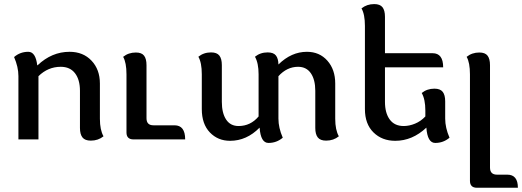

<svg xmlns="http://www.w3.org/2000/svg" viewBox="-20 -676 2531 931"><path d="M420.4 5.9Q392.1 5.9 379.9 -9.5Q367.7 -24.9 367.7 -55.7V-235.8Q367.7 -289.6 343.8 -320.8Q319.8 -352.1 274.4 -352.1Q212.9 -352.1 166.5 -306.6V0H69.3V-307.1Q69.3 -351.1 48.3 -399.4Q77.6 -424.8 117.2 -424.8Q152.8 -424.8 160.6 -359.4H162.1Q231 -424.8 317.4 -424.8Q383.3 -424.8 423.8 -381.8Q464.4 -338.9 464.4 -271V-100.1Q464.4 -45.9 481.9 -15.1Q456.1 5.9 420.4 5.9Z M877.9 0H627.4Q593.3 0 593.3 -33.7V-315.4Q593.3 -372.6 577.1 -400.4Q603 -421.4 638.7 -421.4Q667 -421.4 678.7 -406Q690.4 -390.6 690.4 -359.9V-102.5Q690.4 -68.4 724.1 -68.4H826.2Q877.9 -68.4 877.9 0Z M1281.7 17.1Q1244.1 17.1 1238.8 -57.1Q1175.8 6.8 1095.7 6.8Q1036.6 6.8 997.6 -33.9Q958.5 -74.7 958.5 -147V-315.9Q958.5 -372.1 941.9 -400.9Q967.8 -421.9 1003.4 -421.9Q1031.7 -421.9 1043.7 -406.5Q1055.7 -391.1 1055.7 -360.4V-182.1Q1055.7 -127.9 1076.4 -96.4Q1097.2 -64.9 1136.7 -64.9Q1194.8 -64.9 1233.9 -111.3V-315.9Q1233.9 -370.1 1216.3 -400.9Q1242.2 -421.9 1277.8 -421.9Q1306.2 -421.9 1317.9 -407Q1329.6 -392.1 1330.1 -363.3Q1392.6 -424.8 1468.3 -424.8Q1529.3 -424.8 1567.4 -381.8Q1605.5 -338.9 1605.5 -271V-100.1Q1605.5 -45.9 1623 -15.1Q1597.2 5.9 1561.5 5.9Q1533.2 5.9 1521 -9.5Q1508.8 -24.9 1508.8 -55.7V-235.8Q1508.8 -289.6 1487.3 -320.8Q1465.8 -352.1 1425.3 -352.1Q1371.6 -352.1 1330.1 -306.6V-100.6Q1330.1 -56.6 1351.1 -8.3Q1321.3 17.1 1281.7 17.1Z M2090.3 17.1Q2052.7 17.1 2047.4 -57.1Q1979.5 6.8 1896.5 6.8Q1832.5 6.8 1791 -33.9Q1749.5 -74.7 1749.5 -147V-550.3Q1749.5 -606.4 1732.9 -635.3Q1758.8 -656.2 1794.4 -656.2Q1822.8 -656.2 1834.7 -640.9Q1846.7 -625.5 1846.7 -594.7V-418H2077.6Q2128.9 -418 2128.9 -349.6H1846.7V-182.1Q1846.7 -127.9 1869.9 -96.4Q1893.1 -64.9 1937.5 -64.9Q1964.4 -64.9 1992.4 -76.4Q2020.5 -87.9 2042.5 -111.3V-140.1Q2042.5 -194.3 2024.9 -225.1Q2050.8 -246.1 2086.4 -246.1Q2114.7 -246.1 2126.7 -230.7Q2138.7 -215.3 2138.7 -184.6V-100.6Q2138.7 -56.6 2159.7 -8.3Q2129.9 17.1 2090.3 17.1Z M2491.2 234.4H2292.5Q2258.8 234.4 2258.8 200.7V-315.4Q2258.8 -372.6 2242.7 -400.4Q2268.6 -421.4 2304.2 -421.4Q2332.5 -421.4 2344.2 -406Q2356 -390.6 2356 -359.9V136.7Q2356 170.9 2390.1 170.9H2439.9Q2491.2 170.9 2491.2 234.4Z"/></svg>

Font: Bainsley
Style: Regular
Weight: 400
Designer: Paul James MIller
Foundry: High-Logic / Made with FontCreator
Version: Version 1.411;March 28, 2021;FontCreator 13.0.0.2683 64-bit